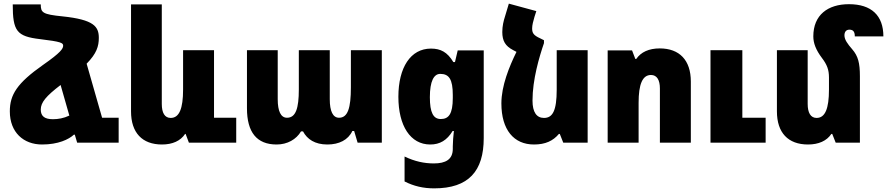

<svg xmlns="http://www.w3.org/2000/svg" viewBox="-20 -784 4874 1055"><path d="M404 0H632V-137H541L456 -434C511 -490 523 -530 523 -576C523 -638 496 -676 324 -694C213 -705 204 -715 204 -760H50C50 -613 72 -584 200 -569C317 -555 327 -548 327 -533C327 -517 315 -496 216 -427C74 -327 34 -264 34 -172C34 -57 109 10 211 10C300 10 358 -18 386 -44H391L404 0ZM204 -182C204 -221 233 -256 313 -317L361 -149C330 -134 299 -129 271 -129C227 -129 204 -144 204 -182Z M870 10C928 10 972 -10 997 -48H1000L1018 0H1278V-137H1156V-508H986V-292C986 -187 965 -136 918 -136C885 -136 869 -164 869 -213V-760H700V-172C700 -55 761 10 870 10Z M1500 10C1559 10 1608 -18 1634 -62H1645C1668 -19 1710 10 1779 10C1843 10 1893 -15 1916 -64H1926L1945 0H2078V-508H1908V-304C1908 -190 1891 -137 1843 -137C1809 -137 1792 -173 1792 -239V-508H1622V-293C1622 -188 1605 -137 1557 -137C1523 -137 1506 -173 1506 -239V-508H1337V-189C1337 -57 1391 10 1500 10Z M2366 251C2555 251 2638 156 2638 -25V-507H2495L2480 -443H2471C2438 -498 2401 -517 2348 -517C2236 -517 2169 -413 2169 -252C2169 -93 2235 10 2344 10C2397 10 2436 -13 2467 -64H2474C2471 -38 2468 -3 2468 21V34C2468 92 2429 114 2364 114C2311 114 2259 103 2203 76V213C2254 239 2306 251 2366 251ZM2402 -130C2361 -130 2342 -165 2342 -250C2342 -338 2364 -378 2399 -378C2447 -378 2468 -349 2468 -262V-246C2468 -157 2445 -130 2402 -130Z M2969 -563 2949 -573C2911 -590 2904 -603 2904 -628C2904 -646 2910 -668 2917 -692L2927 -723L2776 -764L2755 -694C2747 -669 2740 -641 2740 -608C2740 -559 2757 -531 2799 -509L2818 -499C2778 -418 2735 -312 2735 -216C2735 -70 2804 10 2914 10C2977 10 3019 -10 3051 -48H3056L3075 0H3209V-508H3039V-292C3039 -174 3016 -136 2969 -136C2929 -136 2906 -167 2906 -231C2906 -347 2943 -471 2969 -547Z M3319 0H3489V-219C3489 -321 3510 -372 3557 -372C3590 -372 3606 -344 3606 -298V0H3776V-336C3776 -453 3714 -518 3605 -518C3546 -518 3502 -498 3476 -460H3471L3453 -507H3319ZM3884 0H4187V-137H4059V-508H3884Z M4705 -365C4705 -438 4695 -476 4663 -513C4637 -543 4620 -566 4620 -590C4620 -608 4629 -621 4647 -621C4668 -621 4677 -610 4677 -584H4834C4834 -699 4768 -761 4645 -761C4529 -761 4449 -702 4449 -584C4449 -547 4463 -510 4496 -466C4525 -428 4535 -400 4535 -358V-292C4535 -187 4514 -136 4467 -136C4434 -136 4418 -165 4418 -213V-508H4249V-172C4249 -55 4310 10 4420 10C4478 10 4523 -10 4548 -48H4553L4572 0H4705Z"/></svg>

Font: Noto Sans Armenian Condensed Black
Style: Regular
Weight: 900
Width: 3
Designer: Monotype Design Team
Foundry: Monotype Imaging Inc.
Version: Version 2.008